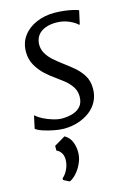

<svg xmlns="http://www.w3.org/2000/svg" viewBox="-126 -627 659 962"><g transform="rotate(-15 204.0 -146.0)"><path d="M364 -474H359.5Q349.5 -486 319 -500Q288.5 -514 251 -514Q220.5 -514 196.5 -505.2Q172.5 -496.5 158.2 -479Q144 -461.5 141.5 -435Q140 -407 153 -384.2Q166 -361.5 186.5 -343.2Q207 -325 228 -309.5Q253 -291 280 -269Q307 -247 326 -217.8Q345 -188.5 345 -147.5Q345 -110 329.5 -80.8Q314 -51.5 287 -31.5Q260 -11.5 225.8 -0.8Q191.5 10 153 10Q131.5 10 101.5 4.2Q71.5 -1.5 45.8 -10.2Q20 -19 10.5 -28L24.5 -92.5H27.5Q39.5 -80.5 62.2 -69Q85 -57.5 110.8 -49.8Q136.5 -42 157 -42Q184.5 -42 210.5 -49.2Q236.5 -56.5 253.2 -75Q270 -93.5 270 -126.5Q270 -155 254.8 -177.5Q239.5 -200 217 -217.8Q194.5 -235.5 173.5 -250.5Q154 -263.5 129.2 -286Q104.5 -308.5 86.2 -339.8Q68 -371 68 -410.5Q68 -458 93.5 -492.5Q119 -527 161.8 -545.2Q204.5 -563.5 254.5 -563.5Q280.5 -563.5 305.8 -560.5Q331 -557.5 350.8 -552.8Q370.5 -548 379.5 -544ZM112 272.5 81.5 257V248Q98 234.5 109.2 210.5Q120.5 186.5 120.5 161Q120.5 140 111.2 125.8Q102 111.5 87.5 106V81.5L145 47.5Q167.5 60.5 178 82Q188.5 103.5 190.5 132.5Q192.5 164.5 179.8 194.5Q167 224.5 147.8 245.5Q128.5 266.5 112 272.5Z"/></g></svg>

Font: Merriweather 28pt Light
Style: Italic
Weight: 300
Italic angle: -7.8°
Version: Version 2.101